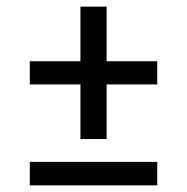

<svg xmlns="http://www.w3.org/2000/svg" viewBox="-20 -560 565 580"><path d="M223 -140V-305H70V-375H223V-540H302V-375H455V-305H302V-140ZM70 0V-71H455V0Z"/></svg>

Font: Iosevka Pride
Style: Regular
Weight: 400
Monospace: yes
Designer: Belleve Invis
Foundry: Belleve Invis
Version: Version 30.3.1; ttfautohint (v1.8.4)